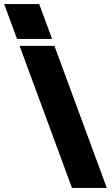

<svg xmlns="http://www.w3.org/2000/svg" viewBox="-310 -852 549 937"><path d="M-141.9 -662H-226.9L-289.6 -832H-204.6H-203.6H-118.6L-55.9 -662H-140.9ZM-183 -543 -214.3 -628H-44.3L-13 -543L179.9 -20L211.2 65H41.2L9.9 -20Z"/></svg>

Font: Nordica Plus
Style: NordicaClassicBkExtOpObl
Weight: 900
Version: Version 1.01